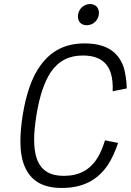

<svg xmlns="http://www.w3.org/2000/svg" viewBox="-20 -924 648 951"><path d="M410 -799C442 -799 470 -825 470 -860C470 -886 453 -904 426 -904C393 -904 366 -877 366 -842C366 -816 383 -799 410 -799ZM286 7C390 7 463 -31 515 -108C534 -137 551 -175 565 -216L500 -229C491 -198 476 -163 464 -144C427 -83 373 -53 296 -53C230 -53 185 -77 163 -136C154 -161 149 -193 149 -233C149 -266 153 -305 160 -351C176 -450 200 -519 231 -566C271 -624 323 -649 390 -649C468 -649 512 -618 530 -558C536 -537 540 -504 538 -472L608 -486C607 -527 600 -568 592 -593C564 -670 503 -709 399 -709C302 -709 234 -672 182 -602C138 -543 109 -458 92 -351C85 -305 81 -263 81 -225C81 -175 88 -133 102 -100C132 -30 189 7 286 7Z"/></svg>

Font: Arthouse Owned
Style: Italic
Weight: 400
Italic angle: -10°
Designer: Jeremy Tribby
Foundry: Tribby Type
Version: Version 1.000;PS 001.000;hotconv 1.0.88;makeotf.lib2.5.64775